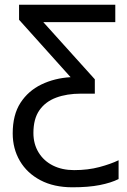

<svg xmlns="http://www.w3.org/2000/svg" viewBox="-20 -556 538 816"><path d="M288 240Q209 240 152 210Q95 180 64.5 128Q34 76 34 11Q34 -68 67 -119Q100 -170 156 -197Q212 -224 280 -228L61 -472V-536H470V-462H164L383 -219V-158H324Q264 -158 218.5 -141Q173 -124 147.5 -87.5Q122 -51 122 9Q122 56 144 92Q166 128 205 147.5Q244 167 295 167Q354 167 402.5 154Q451 141 484 125V205Q452 221 404 230.5Q356 240 288 240Z"/></svg>

Font: Noto Sans Ambassadori
Style: Regular
Weight: 400
Designer: Monotype Design Team
Foundry: Monotype Imaging Inc.
Version: Version 2.013